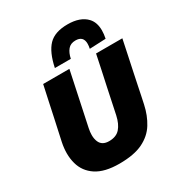

<svg xmlns="http://www.w3.org/2000/svg" viewBox="-225 -1135 1221 1303"><g transform="rotate(-30 386.0 -483.0)"><path d="M330.5 14.5Q215.5 14.5 150.5 -28.2Q85.5 -71 65.5 -144.5Q55 -182.5 55 -225Q55 -264.5 64 -308Q69.5 -334 79.5 -379.5Q89.5 -424.5 100 -473.5Q115 -544 126.8 -599Q138.5 -654 151.5 -713H357Q344.5 -654.5 333 -599.5Q321.5 -544.5 306.5 -474.5L269.5 -300Q263.5 -272 263.5 -248Q263.5 -217.5 273.5 -194.5Q291.5 -153 346 -153Q402.5 -153 432 -186.8Q461.5 -220.5 474.5 -280.5L515 -473Q530 -542.5 542 -598.5Q554 -654.5 566 -713H772Q760 -655 748.2 -599.5Q736.5 -544 721.5 -473.5Q712.5 -431 703.5 -387Q694.5 -343 687 -307Q679 -270.5 675 -250.5Q658.5 -173 621.2 -113Q584 -53 514.5 -19.2Q445 14.5 330.5 14.5ZM545 -761.5Q549.5 -782.5 549.5 -799Q549.5 -859.5 488.5 -859.5Q449.5 -859.5 428.8 -834.2Q408 -809 399.5 -767H274.5Q297.5 -878.5 346.8 -929.8Q396 -981 496.5 -981Q596 -981 645 -928.5Q679 -892 679 -829Q679 -800.5 672 -767Z"/></g></svg>

Font: Heraclito ExtraBold
Style: Italic
Weight: 800
Italic angle: -12°
Designer: Kostas Bartsokas (font) & Cristiano Sobral (main changes)
Foundry: Kostas Bartsokas (font) & Cristiano Sobral (main changes)
Version: Version 1.00;July 8, 2020;FontCreator 13.0.0.2655 64-bit